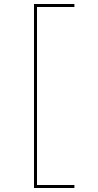

<svg xmlns="http://www.w3.org/2000/svg" viewBox="-20 -820 492 960"><path d="M352 -800V-785H165V105H352V120H150V-800Z"/></svg>

Font: Kalnia SemiExpanded Thin
Style: Regular
Weight: 250
Width: 6
Designer: Frida Medrano
Foundry: Frida Medrano
Version: Version 1.105